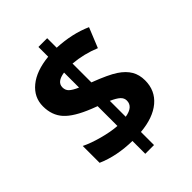

<svg xmlns="http://www.w3.org/2000/svg" viewBox="-234 -870 1038 1038"><g transform="rotate(-45 285.5 -350.5)"><path d="M319.8 -758.8V-686Q433.1 -680.7 522 -641.1L475.6 -526.9Q400.4 -558.1 319.8 -564.9V-420.9Q415.5 -384.3 455.6 -357.4Q495.6 -330.6 514.4 -298.3Q533.2 -266.1 533.2 -223.1Q533.2 -145.5 476.8 -98.1Q420.4 -50.8 319.8 -42V58.1H252.9V-40Q134.8 -42 43.9 -82V-210.9Q85 -190.4 145.5 -174.1Q206.1 -157.7 252.9 -154.8V-306.2L220.2 -318.8Q123 -357.4 83 -401.6Q43 -445.8 43 -514.4Q43 -583 98.4 -628.7Q153.8 -674.3 252.9 -684.1V-758.8ZM189.9 -512.2Q189.9 -490.7 204.1 -477.1Q218.3 -463.4 252.9 -448.2V-563Q189.9 -553.7 189.9 -512.2ZM386.2 -215.8Q386.2 -235.4 370.6 -249.8Q355 -264.2 319.8 -279.8V-158.2Q386.2 -168.9 386.2 -215.8Z"/></g></svg>

Font: Open Sans Hebrew
Style: Bold
Weight: 700
Foundry: Ascender Corporation, Yanek Iontef
Version: Version 2.001;PS 002.001;hotconv 1.0.70;makeotf.lib2.5.58329